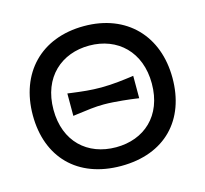

<svg xmlns="http://www.w3.org/2000/svg" viewBox="-104 -830 1027 960"><g transform="rotate(-15 409.5 -350.0)"><path d="M583 -292V-408L562 -405C539 -402 475 -393 415 -393C360 -393 318 -398 264 -405L242 -408V-292L264 -295C318 -302 357 -308 404 -308C463 -308 549 -297 562 -295ZM47 -347C47 -130 183 12 409 12C637 12 770 -131 770 -347C770 -565 630 -712 409 -712C185 -712 47 -564 47 -347ZM663 -347C663 -179 553 -85 409 -85C261 -85 154 -182 154 -347C154 -516 266 -611 409 -611C556 -611 663 -511 663 -347Z"/></g></svg>

Font: Mint Spirit
Style: Bold
Weight: 700
Designer: HARENDAL Hirwen
Foundry: Arkandis Digital Foundry.
Version: Version 1.004;FFEdit